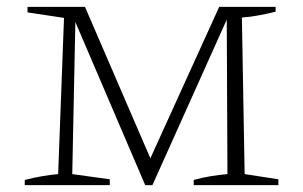

<svg xmlns="http://www.w3.org/2000/svg" viewBox="-20 -538 881 558"><path d="M691 -32 789 -17V0H543V-15Q568 -22 592.5 -26Q617 -30 641 -32L639 -481L423 0H402L199 -474L190 -32L299 -17V0H52V-15Q102 -28 149 -32L166 -486L60 -502V-518H227L417 -78L617 -518H781V-504Q761 -499 735.5 -494Q710 -489 683 -487Z"/></svg>

Font: Piazzolla SC ExtraLight
Style: Regular
Weight: 200
Designer: Juan Pablo del Peral
Foundry: Huerta Tipografica
Version: Version 1.330